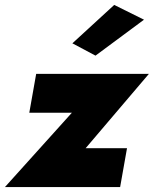

<svg xmlns="http://www.w3.org/2000/svg" viewBox="-37 -760 625 780"><path d="M548 -680 427 -740 257 -584 351 -534ZM255 -302 -17 0H451L479 -158H311L568 -460H110L82 -302Z"/></svg>

Font: Jost* 800 Heavy Italic
Style: Italic
Weight: 800
Italic angle: -10°
Version: Version 3.200; ttfautohint (v0.97) -l 8 -r 50 -G 200 -x 14 -